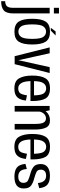

<svg xmlns="http://www.w3.org/2000/svg" viewBox="1048 -1893 1022 3262"><g transform="rotate(90 1559.0 -262.0)"><path d="M-52 229.5Q50 229.5 103 186.5Q156 143.5 156 21V-595H61V25.5Q61 105 31.8 133Q2.5 161 -52 161ZM61 -753V-666.5H156.5V-753Z M465.5 4Q588.5 4 636.2 -69.8Q684 -143.5 684 -298.5Q684 -454 636.2 -527.2Q588.5 -600.5 465.5 -600.5Q343 -600.5 295 -527.2Q247 -454 247 -298.5Q247 -143.5 295 -69.8Q343 4 465.5 4ZM465.5 -63.5Q410 -63.5 376.2 -110.5Q342.5 -157.5 342.5 -298Q342.5 -439 376.2 -486.2Q410 -533.5 465.5 -533.5Q521.5 -533.5 555 -486.2Q588.5 -439 588.5 -298Q588.5 -157.5 555 -110.5Q521.5 -63.5 465.5 -63.5ZM400.5 -614.5H448.5L531 -696H462Z M882.5 0H1018L1168.5 -595H1068.5L951.5 -67.5H950L833 -595H733Z M1430 4.5V-60.5Q1369.5 -60.5 1338 -116Q1305.5 -170.5 1305.5 -299Q1305.5 -436.5 1339 -485.5Q1372 -535.5 1429.5 -535.5Q1488 -535.5 1519 -487.5Q1545.5 -443 1548.5 -329H1295.5V-268.5H1643.5Q1644.5 -283 1644.5 -299.5Q1644.5 -450 1601 -525.5Q1556 -600.5 1429 -600.5Q1306 -600.5 1259.5 -525Q1212 -449.5 1212 -299Q1212 -159.5 1258 -77Q1303 4.5 1430 4.5ZM1430 -60.5V4.5Q1497.5 4.5 1539 -15.5Q1580.5 -35 1605.5 -80Q1630 -124.5 1636 -191L1548 -209.5Q1541.5 -163.5 1528.5 -126Q1515 -89 1489.5 -74.5Q1464 -60.5 1430 -60.5Z M1728 0H1823.5V-492.5L1802 -594.5H1728ZM2033.5 0H2129V-346.5Q2129 -461.5 2096.8 -530.8Q2064.5 -600 1974 -600Q1886 -600 1830.5 -541.8Q1775 -483.5 1775 -414L1821 -388Q1821 -449.5 1855 -490.8Q1889 -532 1938 -532Q1987.5 -532 2010.5 -490.8Q2033.5 -449.5 2033.5 -348.5Z M2422 4.5V-60.5Q2361.5 -60.5 2330 -116Q2297.5 -170.5 2297.5 -299Q2297.5 -436.5 2331 -485.5Q2364 -535.5 2421.5 -535.5Q2480 -535.5 2511 -487.5Q2537.5 -443 2540.5 -329H2287.5V-268.5H2635.5Q2636.5 -283 2636.5 -299.5Q2636.5 -450 2593 -525.5Q2548 -600.5 2421 -600.5Q2298 -600.5 2251.5 -525Q2204 -449.5 2204 -299Q2204 -159.5 2250 -77Q2295 4.5 2422 4.5ZM2422 -60.5V4.5Q2489.5 4.5 2531 -15.5Q2572.5 -35 2597.5 -80Q2622 -124.5 2628 -191L2540 -209.5Q2533.5 -163.5 2520.5 -126Q2507 -89 2481.5 -74.5Q2456 -60.5 2422 -60.5Z M2927.5 4Q3029 4 3079.5 -35Q3130 -74 3130 -155Q3130 -244.5 3080.5 -279.5Q3031 -314.5 2954.5 -333.5Q2889 -352 2849.8 -371Q2810.5 -390 2810.5 -444Q2810.5 -485.5 2835.5 -510Q2860.5 -534.5 2914 -534.5Q2969.5 -534.5 3000.2 -500Q3031 -465.5 3037.5 -394.5L3125 -417Q3114 -518.5 3062.2 -559Q3010.5 -599.5 2915 -599.5Q2818.5 -599.5 2766.8 -559.8Q2715 -520 2715 -444Q2715 -359 2760.5 -322.5Q2806 -286 2883 -266Q2951 -247.5 2992.8 -227.2Q3034.5 -207 3034.5 -147.5Q3034.5 -108.5 3008.5 -85Q2982.5 -61.5 2928.5 -61.5Q2870.5 -61.5 2838.2 -93.2Q2806 -125 2799.5 -206.5L2712 -183.5Q2724 -73.5 2778.2 -34.8Q2832.5 4 2927.5 4Z"/></g></svg>

Font: Anybody SemiCondensed
Style: Regular
Weight: 400
Width: 4
Version: Version 1.113;gftools[0.9.25]